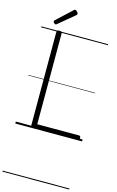

<svg xmlns="http://www.w3.org/2000/svg" viewBox="-240 -1343 1175 1928"><g transform="rotate(15 347.0 -379.5)"><path d="M187 0Q160 0 160 -23V-996Q160 -1006 166.5 -1010.5Q173 -1015 187 -1015Q202 -1015 208.5 -1010.5Q215 -1006 215 -996V-50H650Q658 -50 662 -44.5Q666 -39 666 -25Q666 -11 662 -5.5Q658 0 650 0ZM133 -1066Q125 -1066 116 -1075Q107 -1084 107 -1091Q107 -1093 108 -1096.5Q109 -1100 113 -1103L271 -1250Q275 -1253 278 -1256Q281 -1259 286 -1259Q292 -1259 300 -1253Q308 -1247 313.5 -1239.5Q319 -1232 319 -1225Q319 -1221 317.5 -1218Q316 -1215 311 -1210L146 -1073Q142 -1070 139 -1068Q136 -1066 133 -1066ZM0 490H694V500H0ZM0 -20H694V0H0ZM0 -505H694V-500H0ZM0 -1010H694V-1000H0Z"/></g></svg>

Font: Playwrite NG Modern Guides
Style: Regular
Weight: 400
Designer: Veronika Burian, José Scaglione
Foundry: TypeTogether
Version: Version 1.003